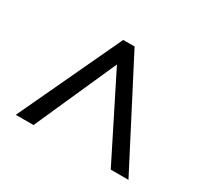

<svg xmlns="http://www.w3.org/2000/svg" viewBox="-102 -859 776 732"><g transform="rotate(30 286.0 -493.0)"><path d="M38 -267 250 -719H300L534 -267H456L276 -626L116 -267Z"/></g></svg>

Font: Noto Sans Carian
Style: Regular
Weight: 400
Designer: Monotype Design Team
Foundry: Monotype Imaging Inc.
Version: Version 2.002; ttfautohint (v1.8.4.7-5d5b)